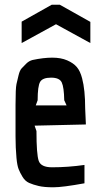

<svg xmlns="http://www.w3.org/2000/svg" viewBox="-20 -789 409 816"><path d="M201 -78Q269 -78 339 -88V-10Q246 7 207 7Q168 7 144.5 1.5Q121 -4 104 -11.5Q87 -19 76 -37Q65 -55 59 -70.5Q53 -86 50 -118Q46 -161 46 -209.5Q46 -258 46 -291V-343Q46 -414 50 -431.5Q54 -449 59 -469.5Q64 -490 72 -498.5Q80 -507 91.5 -518.5Q103 -530 118 -534Q165 -544 202 -544Q239 -544 265.5 -532.5Q292 -521 306.5 -504Q321 -487 329 -456Q342 -407 342 -328L345 -260L127 -255L135 -232Q135 -133 144.5 -105.5Q154 -78 201 -78ZM140 -363 132 -341H263L253 -363Q252 -418 242.5 -438.5Q233 -459 197 -459Q161 -459 150.5 -441Q140 -423 140 -363ZM200 -769H234L364 -696V-606L218 -686L72 -606V-697Z"/></svg>

Font: Economica
Style: Bold
Weight: 700
Designer: Vicente Lamonaca
Foundry: Vicente Lamonaca
Version: Version 1.100